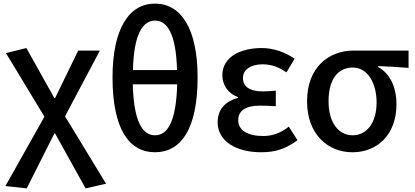

<svg xmlns="http://www.w3.org/2000/svg" viewBox="-20 -830 2296 1063"><path d="M128 213 281 -91H285L454 213L567 187L340 -186L533 -550H413L285 -287H281L126 -564L13 -536L226 -184L10 200Z M961 -363C955 -149 905 -81 838 -81C772 -81 721 -149 715 -363ZM716 -442C721 -645 772 -716 838 -716C905 -716 955 -645 960 -442ZM838 -810C694 -810 603 -671 603 -401C603 -117 694 13 838 13C983 13 1074 -117 1074 -401C1074 -671 983 -810 838 -810Z M1425 13C1500 13 1559 -3 1627 -54L1579 -129C1530 -90 1484 -77 1437 -77C1349 -77 1299 -110 1299 -164C1299 -217 1339 -245 1418 -245C1446 -245 1475 -244 1507 -242V-328C1480 -326 1457 -324 1435 -324C1359 -324 1325 -353 1325 -398C1325 -447 1372 -474 1434 -474C1482 -474 1526 -458 1566 -429L1611 -505C1559 -541 1495 -564 1429 -564C1313 -564 1211 -516 1211 -413C1211 -363 1240 -313 1297 -293V-288C1234 -271 1185 -230 1185 -153C1185 -48 1288 13 1425 13Z M1931 13C2070 13 2175 -85 2175 -253C2175 -350 2138 -423 2074 -459V-464C2134 -462 2181 -459 2242 -454V-550H1937C1804 -550 1680 -461 1680 -269C1680 -87 1795 13 1931 13ZM1932 -81C1854 -81 1799 -152 1799 -269C1799 -397 1855 -456 1933 -456C2018 -456 2065 -366 2065 -263C2065 -150 2011 -81 1932 -81Z"/></svg>

Font: Genne Gothic Medium
Style: Regular
Weight: 500
Designer: Ryoko NISHIZUKA (kana & ideographs); Paul D. Hunt (Latin, Greek & Cyrillic); Wenlong ZHANG (bopomofo); Sandoll Communica
Foundry: Adobe Systems Incorporated
Version: Version 1.004;PS 1.004;hotconv 16.6.51;makeotf.lib2.5.65220